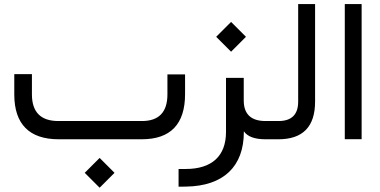

<svg xmlns="http://www.w3.org/2000/svg" viewBox="-20 -671 1832 925"><path d="M261.2 -87.9C176.3 -87.9 133.8 -130.9 133.8 -216.3V-314H48.8V-215.8C48.8 -72.8 121.6 0 262.7 0H662.6C801.8 0 871.6 -72.8 871.6 -217.8V-312.5H786.6V-216.3C786.6 -130.9 745.6 -87.9 664.1 -87.9ZM460 233.4 531.7 161.6 460 89.8 388.2 161.6Z M1093.3 -421.9 1165 -493.7 1093.3 -565.4 1021.5 -493.7ZM1267.1 0C1274.4 0 1278.3 -14.2 1278.3 -42V-47.4C1278.3 -74.2 1274.4 -87.9 1267.1 -87.9H1259.3C1189.5 -87.9 1154.3 -121.1 1154.3 -187V-295.9H1068.8V-35.2C1068.8 80.6 1001 143.1 874.5 143.1H840.3V228.5L875.5 228C1057.1 225.6 1154.8 130.9 1154.8 -35.6V-38.6C1172.4 -12.7 1207 0 1259.3 0Z M1262.2 -87.9C1253.9 -87.9 1250 -74.2 1250 -47.4V-42C1250 -14.2 1253.9 0 1262.2 0H1321.3C1439 0 1498 -60.5 1498 -181.6V-651.4H1416.5V-181.2C1416.5 -119.1 1384.8 -87.9 1321.8 -87.9Z M1641.1 -0.5H1722.2V-651.4H1641.1Z"/></svg>

Font: Shabnam
Style: Regular
Weight: 400
Foundry: DejaVu fonts team - Redesigned by Saber Rastikerdar - Based on Vazir font
Version: Version 5.0.1